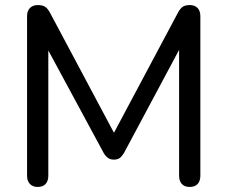

<svg xmlns="http://www.w3.org/2000/svg" viewBox="-20 -732 898 759"><path d="M129 7Q109 7 98 -5Q87 -17 87 -37V-668Q87 -689 98.5 -700.5Q110 -712 130 -712Q148 -712 158.5 -705Q169 -698 178 -681L446 -178H415L683 -681Q692 -698 702 -705Q712 -712 730 -712Q750 -712 761 -700.5Q772 -689 772 -668V-37Q772 -17 761.5 -5Q751 7 730 7Q709 7 698.5 -5Q688 -17 688 -37V-576H710L470 -127Q462 -114 453.5 -107.5Q445 -101 430 -101Q416 -101 406.5 -108Q397 -115 390 -127L147 -577H171V-37Q171 -17 160.5 -5Q150 7 129 7Z"/></svg>

Font: Nunito ExtraLight Medium
Style: Regular
Weight: 500
Version: Version 3.602